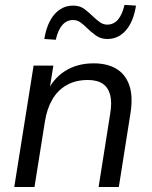

<svg xmlns="http://www.w3.org/2000/svg" viewBox="-20 -749 608 769"><path d="M37.1 0 114.6 -486.3H193.7L176.1 -376.2H166.5Q191.5 -432.9 239.8 -464.1Q288.2 -495.3 355.4 -495.3Q409.4 -495.3 445.9 -473.6Q482.4 -451.8 497.9 -407.4Q513.4 -362.9 502.4 -294.1L455.9 0H374.9L421.4 -293.7Q429 -339.1 421.2 -369Q413.3 -398.8 391.3 -413.7Q369.3 -428.6 331.4 -428.6Q282.9 -428.6 247 -408.1Q211.1 -387.7 189.7 -350.8Q168.2 -314 160.1 -263.5L118.1 0ZM203.5 -589.8 157.4 -592.8Q168 -656.9 198.2 -691.7Q228.5 -726.5 273.2 -726.5Q300.6 -726.5 319 -712.2Q337.5 -697.9 353.4 -682.3Q366.9 -669.6 380.2 -660Q393.5 -650.4 409.5 -650.4Q435.5 -650.4 452.8 -670.8Q470 -691.2 478.6 -729.4L524.7 -726.5Q514.7 -662.3 484.4 -627.6Q454.1 -592.8 409.9 -592.8Q383.5 -592.8 364.1 -606.8Q344.6 -620.9 328.7 -636.5Q315.7 -649.6 302.4 -659.2Q289.2 -668.8 272.6 -668.8Q247.1 -668.8 229.6 -648.7Q212 -628.5 203.5 -589.8Z"/></svg>

Font: Nunito Sans 12pt ExtraLight
Style: Italic
Weight: 200
Italic angle: -9°
Designer: Vernon Adams
Foundry: Vernon Adams
Version: Version 3.101;gftools[0.9.27]